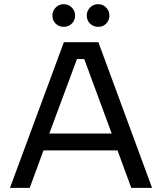

<svg xmlns="http://www.w3.org/2000/svg" viewBox="-20 -903 779 923"><path d="M287 -700H453L711 0H611L545 -180H189L123 0H28ZM517 -261 385 -619H350L217 -261ZM232 -828Q232 -851 248 -867Q264 -883 286 -883Q309 -883 325 -867Q341 -851 341 -828Q341 -805 325 -789.5Q309 -774 286 -774Q263 -774 247.5 -789.5Q232 -805 232 -828ZM397 -828Q397 -851 413 -867Q429 -883 452 -883Q474 -883 490 -867Q506 -851 506 -828Q506 -805 490.5 -789.5Q475 -774 452 -774Q429 -774 413 -789.5Q397 -805 397 -828Z"/></svg>

Font: AF Albert Sans Medium
Style: Regular
Weight: 500
Designer: Andreas Rasmussen
Foundry: a.Foundry
Version: Version 1.300;Glyphs 3.2 (3231)